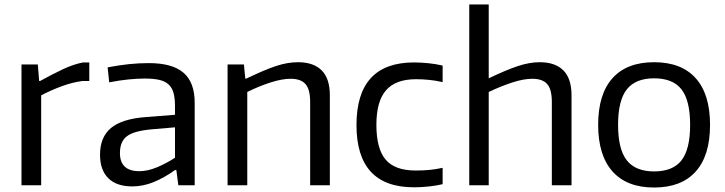

<svg xmlns="http://www.w3.org/2000/svg" viewBox="-20 -828 3240 858"><path d="M76 -540H149L155 -466H159Q215 -497 262 -519Q309 -541 351 -549H379V-466H348Q303 -460 255.5 -442.5Q208 -425 164 -402V0H76Z M603 -63Q639 -63 680.5 -80Q722 -97 762 -123V-259L657 -250Q579 -243 547.5 -219.5Q516 -196 516 -144Q516 -63 603 -63ZM571 5Q501 5 464 -31.5Q427 -68 427 -137Q427 -215 476 -256Q525 -297 633 -305L762 -315V-354Q762 -389 755.5 -412.5Q749 -436 733.5 -450.5Q718 -465 692 -471Q666 -477 627 -477Q593 -477 553.5 -473Q514 -469 468 -460L461 -527Q514 -537 557.5 -541.5Q601 -546 645 -546Q750 -546 800 -503Q850 -460 850 -369V0H777L768 -68H762Q713 -33 666 -14Q619 5 571 5Z M997 -540H1070L1076 -477H1081Q1121 -496 1153.5 -510Q1186 -524 1213.5 -533Q1241 -542 1265 -546Q1289 -550 1312 -550Q1381 -550 1417.5 -513.5Q1454 -477 1454 -402V0H1366V-373Q1366 -429 1345 -452.5Q1324 -476 1279 -476Q1241 -476 1190.5 -460Q1140 -444 1085 -417V0H997Z M1830 9Q1573 9 1573 -269Q1573 -549 1830 -549Q1861 -549 1895 -545.5Q1929 -542 1958 -535V-461Q1928 -468 1898 -471Q1868 -474 1839 -474Q1748 -474 1705 -424.5Q1662 -375 1662 -270Q1662 -163 1703.5 -114.5Q1745 -66 1837 -66Q1870 -66 1897.5 -68.5Q1925 -71 1958 -78V-5Q1934 1 1899 5Q1864 9 1830 9Z M2077 -808H2164V-478Q2241 -515 2293.5 -532.5Q2346 -550 2392 -550Q2461 -550 2497.5 -513.5Q2534 -477 2534 -402V0H2446V-373Q2446 -429 2425 -452.5Q2404 -476 2359 -476Q2321 -476 2271 -460Q2221 -444 2164 -417V0H2077Z M2903 -62Q2987 -62 3025.5 -111.5Q3064 -161 3064 -270Q3064 -379 3025.5 -428.5Q2987 -478 2903 -478Q2820 -478 2781 -428.5Q2742 -379 2742 -270Q2742 -161 2781 -111.5Q2820 -62 2903 -62ZM2653 -270Q2653 -407 2717 -478.5Q2781 -550 2903 -550Q3025 -550 3089 -478.5Q3153 -407 3153 -270Q3153 -133 3089 -61.5Q3025 10 2903 10Q2781 10 2717 -62Q2653 -134 2653 -270Z"/></svg>

Font: EncodeSans
Style: Regular
Weight: 400
Designer: Pablo Impallari, Andres Torresi
Foundry: Pablo Impallari, Andres Torresi
Version: Version 1.000; ttfautohint (v1.4.1)